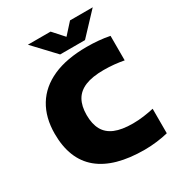

<svg xmlns="http://www.w3.org/2000/svg" viewBox="-221 -1088 1138 1235"><g transform="rotate(-30 348.0 -470.5)"><path d="M489.5 10Q378 10 293.8 -13.5Q209.5 -37 152.5 -84.2Q95.5 -131.5 67 -202.5Q38.5 -273.5 38.5 -368Q38.5 -488 90.5 -573.5Q142.5 -659 244.2 -704.5Q346 -750 496 -750Q540.5 -750 582.8 -746.2Q625 -742.5 664.5 -734.5V-552.5Q630 -559 593 -562.8Q556 -566.5 515.5 -566.5Q431 -566.5 378.2 -544.8Q325.5 -523 301 -479.5Q276.5 -436 276.5 -370Q276.5 -303.5 300.5 -260Q324.5 -216.5 375.5 -195.2Q426.5 -174 508 -174Q549 -174 589 -179.5Q629 -185 664.5 -193V-11Q627 -1.5 581 4.2Q535 10 489.5 10ZM324 -793 175.5 -951H344L433 -852H399L488.5 -951H657L508.5 -793Z"/></g></svg>

Font: Encode Sans SC SemiExpanded Black
Style: Regular
Weight: 900
Width: 6
Designer: Multiple Designers
Foundry: Impallari Type
Version: Version 3.002